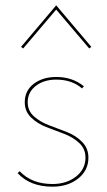

<svg xmlns="http://www.w3.org/2000/svg" viewBox="-20 -698 402 721"><path d="M67 -516 59 -522 191 -678 323 -522 315 -516 191 -662ZM177 3Q93 3 46 -48L54 -55Q99 -7 177 -7Q230 -7 265.5 -35Q301 -63 301 -106Q301 -139 277.5 -161Q254 -183 220.5 -195.5Q187 -208 153.5 -221Q120 -234 96.5 -257Q73 -280 73 -314Q73 -358 107 -383.5Q141 -409 191 -409Q252 -409 295 -374L288 -366Q250 -399 191 -399Q145 -399 114.5 -375.5Q84 -352 84 -314Q84 -282 107.5 -261Q131 -240 164.5 -227.5Q198 -215 231.5 -202Q265 -189 288.5 -165Q312 -141 312 -106Q312 -58 273.5 -27.5Q235 3 177 3Z"/></svg>

Font: EauTest Hairline
Style: Regular
Weight: 250
Designer: Christian Thalmann (Catharsis Fonts)
Version: Version 0.001;PS 000.001;hotconv 1.0.88;makeotf.lib2.5.64775